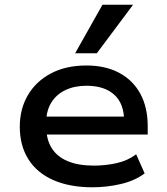

<svg xmlns="http://www.w3.org/2000/svg" viewBox="-20 -786 707 815"><path d="M373 9Q276 9 206.5 -21.5Q137 -52 100.5 -110Q64 -168 64 -248Q64 -323 98 -381.5Q132 -440 195.5 -474Q259 -508 347 -508Q428 -508 486.5 -476.5Q545 -445 576 -387.5Q607 -330 607 -250V-215H153V-291H527L507 -271Q507 -346 465 -384Q423 -422 347 -422Q297 -422 258.5 -404Q220 -386 198 -351Q176 -316 176 -264V-252Q176 -195 199 -158Q222 -121 267 -102Q312 -83 379 -83Q428 -83 475 -93.5Q522 -104 558 -131L594 -50Q553 -19 493.5 -5Q434 9 373 9ZM299 -560 415 -766H545L391 -560Z"/></svg>

Font: Nunito Sans 7pt SemiExpanded SemiBold
Style: Regular
Weight: 600
Width: 6
Designer: Vernon Adams
Foundry: Vernon Adams
Version: Version 3.101;gftools[0.9.27]